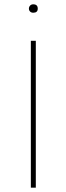

<svg xmlns="http://www.w3.org/2000/svg" viewBox="-20 -870 308 890"><path d="M134 -850Q155 -850 155 -830Q155 -811 134 -811Q125 -811 119.5 -816.5Q114 -822 114 -830Q114 -838 119.5 -844Q125 -850 134 -850ZM146 -681V0H123V-681Z"/></svg>

Font: FiraGO Thin
Style: Regular
Weight: 100
Designer: bBox Type
Foundry: bBox Type GmbH
Version: Version 1.001;PS 001.001;hotconv 1.0.88;makeotf.lib2.5.64775